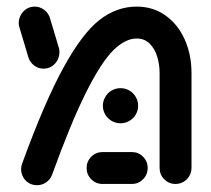

<svg xmlns="http://www.w3.org/2000/svg" viewBox="-20 -549 630 573"><path d="M43 -44.1Q43 -53 45.9 -60.4Q113.7 -246.3 170 -348.3Q226.3 -450.4 277.4 -489.8Q328.5 -529.3 387.8 -529.3Q436.7 -529.3 473.9 -502.8Q511.1 -476.3 531.3 -431.1Q551.5 -385.9 551.5 -331.5V-47.8Q551.5 -34.8 545 -23.7Q538.5 -12.6 527.6 -6.3Q516.7 0 503.7 0Q484.1 0 470.2 -13.9Q456.3 -27.8 456.3 -47.8V-331.5Q456.3 -356.7 449.1 -380.2Q441.9 -403.7 426.5 -418.9Q411.1 -434.1 387.8 -434.1Q353.7 -434.1 317.8 -398.5Q281.9 -363 236.9 -273.3Q191.9 -183.7 135.2 -27Q130 -13.3 117.8 -4.8Q105.6 3.7 90.4 3.7Q76.7 3.7 65.7 -3Q54.8 -9.6 48.9 -20.7Q43 -31.9 43 -44.1ZM238.5 -47.8Q238.5 -67.4 252.4 -81.3Q266.3 -95.2 285.9 -95.2H373.3Q393 -95.2 406.9 -81.3Q420.7 -67.4 420.7 -47.8Q420.7 -27.8 406.9 -13.9Q393 0 373.3 0H285.9Q266.3 0 252.4 -13.9Q238.5 -27.8 238.5 -47.8ZM64.1 -380 37.4 -469.3Q35.9 -474.1 35.9 -480.4Q35.9 -492.6 41.9 -503.9Q47.8 -515.2 58.7 -522.2Q69.6 -529.3 83.3 -529.3Q99.6 -529.3 112.6 -519.1Q125.6 -508.9 129.6 -493.3L156.3 -404.1Q157.4 -399.3 157.4 -393.3Q157.4 -381.1 151.5 -369.6Q145.6 -358.1 134.6 -351.1Q123.7 -344.1 110 -344.1Q93.7 -344.1 80.9 -354.3Q68.1 -364.4 64.1 -380ZM287 -233.3Q287 -247.4 294.1 -259.6Q301.1 -271.9 313.3 -278.9Q325.6 -285.9 339.6 -285.9Q353.7 -285.9 365.9 -278.9Q378.1 -271.9 385.2 -259.6Q392.2 -247.4 392.2 -233.3Q392.2 -219.3 385.2 -207.2Q378.1 -195.2 365.9 -188.1Q353.7 -181.1 339.6 -181.1Q325.6 -181.1 313.3 -188.1Q301.1 -195.2 294.1 -207.2Q287 -219.3 287 -233.3Z"/></svg>

Font: 26F Galaxy Hebrew Extra Bold
Style: Regular
Weight: 800
Designer: C₂₉H₂₅N₃O₅
Version: Version 1.000